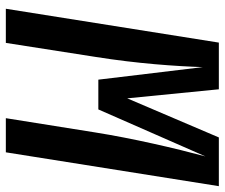

<svg xmlns="http://www.w3.org/2000/svg" viewBox="-76 -694 770 658"><g transform="rotate(90 309.0 -365.0)"><path d="M10 0H127L175 -307C198 -451 207 -583 210 -675L253 -317H355L516 -684C488 -580 454 -433 434 -307L385 0H502L618 -730H451L317 -416L286 -730H126Z"/></g></svg>

Font: JetBrains Mono
Style: Bold Italic
Weight: 558
Italic angle: -9°
Monospace: yes
Designer: Philipp Nurullin, Konstantin Bulenkov
Foundry: JetBrains
Version: Version 2.305